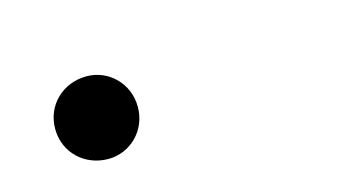

<svg xmlns="http://www.w3.org/2000/svg" viewBox="-35 -494 670 359"><g transform="rotate(-15 300.0 -315.0)"><path d="M142 -235C184 -235 220 -269 220 -315C220 -361 184 -395 142 -395C96 -395 60 -361 60 -315C60 -269 96 -235 142 -235Z"/></g></svg>

Font: Eudonet ExtraBold
Style: Regular
Weight: 800
Designer: Mikhail Sharanda
Foundry: Mikhail Sharanda
Version: Version 4.503;Glyphs 3.1.2 (3151)